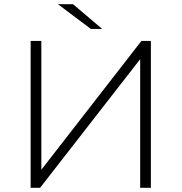

<svg xmlns="http://www.w3.org/2000/svg" viewBox="-20 -895 865 915"><path d="M126 -700H177V-86L654 -700H699V0H648V-613L171 0H126ZM256 -875H328L467 -757H413Z"/></svg>

Font: Goldbeck Next Light
Style: Regular
Weight: 300
Designer: Julieta Ulanovsky
Foundry: Julieta Ulanovsky
Version: Version 7.200